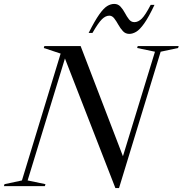

<svg xmlns="http://www.w3.org/2000/svg" viewBox="-57 -950 932 980"><path d="M763 -686 550.5 10H532L274.5 -651.5L84 -29L175 -10L172 0H-37L-34 -10L55 -29L252.5 -676.5L166.5 -705L169.5 -715H354.5L570.5 -152.5L734 -686L643 -705L646 -715H855L852 -705ZM731.5 -925Q702 -862.5 679.2 -830.5Q656.5 -798.5 638.2 -787.8Q620 -777 603 -777Q583.5 -777 570.5 -791Q557.5 -805 547.2 -823.5Q537 -842 526.2 -856Q515.5 -870 501 -870Q482 -870 463.5 -852Q445 -834 415 -782H395.5Q427 -844.5 449.5 -876.2Q472 -908 490 -919Q508 -930 526 -930Q545.5 -930 558.2 -916Q571 -902 580.8 -883.5Q590.5 -865 601.5 -851Q612.5 -837 629 -837Q648.5 -837 666.8 -855Q685 -873 712 -925Z"/></svg>

Font: Newsreader 72pt
Style: Italic
Weight: 400
Italic angle: -17°
Designer: Hugues Gentile
Foundry: Production Type
Version: Version 1.003; ttfautohint (v1.8.3)